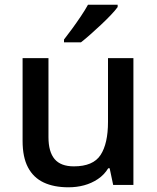

<svg xmlns="http://www.w3.org/2000/svg" viewBox="-20 -786 668 816"><path d="M547 -539V0H461L446 -71H440Q423 -43 396 -25Q369 -7 337.5 1.5Q306 10 271 10Q209 10 165.5 -10.5Q122 -31 99 -74.5Q76 -118 76 -187V-539H186V-203Q186 -141 212 -110Q238 -79 294 -79Q376 -79 407.5 -127.5Q439 -176 439 -268V-539ZM480 -756Q470 -742 451 -722Q432 -702 409 -680.5Q386 -659 364 -639.5Q342 -620 324 -606H252V-618Q267 -637 286 -663Q305 -689 323.5 -716.5Q342 -744 354 -766H480Z"/></svg>

Font: Noto Sans Syriac Eastern Medium
Style: Regular
Weight: 500
Designer: Patrick Giasson and the Monotype Design Team
Foundry: Monotype Imaging Inc.
Version: Version 3.001